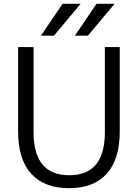

<svg xmlns="http://www.w3.org/2000/svg" viewBox="-20 -977 723 1007"><path d="M441 -790H373L486 -957H581ZM263 -790H195L308 -957H403ZM75 -730H156V-283Q156 -58 343 -58Q530 -58 530 -283V-730H608V-287Q608 -141 539.5 -65.5Q471 10 342 10Q213 10 144 -65.5Q75 -141 75 -287Z"/></svg>

Font: M PLUS 1p
Style: Regular
Weight: 400
Version: Version 1.062